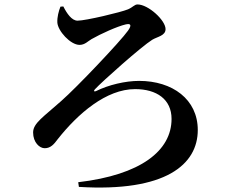

<svg xmlns="http://www.w3.org/2000/svg" viewBox="-20 -793 1040 864"><path d="M252 -763C244 -743 237 -716 238 -692C240 -654 297 -591 338 -591C362 -591 376 -608 392 -617C434 -641 507 -674 545 -683C570 -689 573 -679 556 -655C523 -608 326 -400 255 -338C177 -268 129 -239 129 -197C129 -152 158 -126 181 -126C208 -126 223 -144 240 -167C331 -282 458 -392 588 -392C685 -392 752 -346 752 -258C752 -115 614 -6 332 27L335 48C726 72 870 -53 870 -208C870 -346 756 -429 606 -429C544 -429 468 -411 412 -383C404 -379 400 -384 407 -391C439 -426 618 -585 665 -614C688 -628 725 -632 725 -662C725 -702 647 -773 599 -773C585 -773 579 -761 556 -751C525 -738 366 -700 329 -700C303 -700 281 -732 265 -764Z"/></svg>

Font: Source Han Serif
Style: Bold
Weight: 700
Designer: Ryoko NISHIZUKA 西塚涼子 (kana & ideographs); Frank Grießhammer (Latin, Greek & Cyrillic); Wenlong ZHANG 张文龙 (bopomofo); San
Foundry: Adobe Systems Incorporated
Version: Version 1.001;PS 1.001;hotconv 16.6.54;makeotf.lib2.5.65590